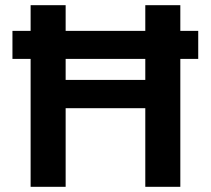

<svg xmlns="http://www.w3.org/2000/svg" viewBox="-20 -720 812 740"><path d="M28 -493V-601H744V-493ZM540 0V-700H675V0ZM98 0V-700H233V0ZM215 -303V-412H562V-303Z"/></svg>

Font: DM Sans 17pt
Style: Bold
Weight: 700
Version: Version 4.004;gftools[0.9.30]